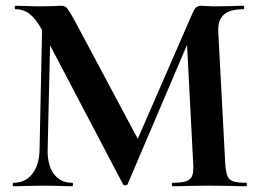

<svg xmlns="http://www.w3.org/2000/svg" viewBox="-20 -645 897 665"><path d="M127 -602 156 -600 145 -127Q144 -73 166.5 -42.5Q189 -12 230 -12Q233 -12 233 -6Q233 0 230 0Q203 0 188 -1L133 -2L70 -1Q54 0 27 0Q24 0 24 -6Q24 -12 27 -12Q68 -12 92 -43Q116 -74 117 -127ZM833 0Q799 0 779 -1L705 -2L630 -1Q611 0 578 0Q575 0 575 -6Q575 -12 578 -12Q610 -12 625.5 -17.5Q641 -23 646 -37Q651 -51 649 -81L626 -525L677 -605L422 -7Q420 -3 414 -3Q408 -3 406 -7L125 -542Q105 -579 83.5 -596Q62 -613 34 -613Q31 -613 31 -619Q31 -625 34 -625L81 -624Q95 -623 117 -623L170 -624Q179 -625 193 -625Q206 -625 213 -616Q220 -607 239 -573L463 -153L413 -63L647 -600Q653 -614 659.5 -619.5Q666 -625 677 -625Q686 -625 697.5 -624Q709 -623 724 -623L783 -624Q797 -625 823 -625Q826 -625 826 -619Q826 -613 823 -613Q776 -613 755 -594Q734 -575 736 -535L760 -81Q762 -50 767.5 -36Q773 -22 787.5 -17Q802 -12 833 -12Q835 -12 835 -6Q835 0 833 0Z"/></svg>

Font: Cormorant SC
Style: Bold
Weight: 700
Designer: Christian Thalmann (Catharsis Fonts)
Foundry: Catharsis Fonts
Version: Version 4.000